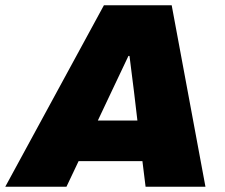

<svg xmlns="http://www.w3.org/2000/svg" viewBox="-57 -708 855 728"><path d="M-37 0H195L241 -97H483L495 0H722L594 -688H337ZM314 -251 366 -361C387 -406 409 -451 430 -496H434C439 -451 446 -406 451 -361L464 -251Z"/></svg>

Font: Archivo Black
Style: Italic
Weight: 900
Italic angle: -10°
Designer: Hector Gatti
Foundry: Omnibus-Type
Version: Version 2.001